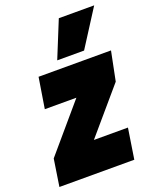

<svg xmlns="http://www.w3.org/2000/svg" viewBox="-165 -872 766 954"><g transform="rotate(-20 217.5 -394.5)"><path d="M-19 0 3 -143 212 -388H45L71 -550H454L423 -396L222 -161H402L377 0ZM186 -595 265 -789H452L328 -595Z"/></g></svg>

Font: Georama SemiCondensed Black
Style: Italic
Weight: 900
Width: 4
Italic angle: -9°
Designer: Jean-Baptiste Levee
Foundry: Production Type
Version: Version 1.000